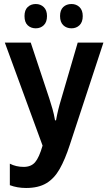

<svg xmlns="http://www.w3.org/2000/svg" viewBox="-20 -926 539 956"><path d="M495 -714 328 -206Q304 -132 277 -84.5Q250 -37 210.5 -13.5Q171 10 110 10Q66 10 29 -4V-111Q60 -95 98 -95Q135 -95 155 -118.5Q175 -142 192 -201L4 -714H133L226 -434Q234 -409 241.5 -383Q249 -357 254 -327H259Q264 -355 270 -379.5Q276 -404 284 -430L367 -714ZM102 -846Q102 -876 118 -891Q134 -906 158 -906Q182 -906 198 -890.5Q214 -875 214 -846Q214 -816 198 -800.5Q182 -785 158 -785Q134 -785 118 -800Q102 -815 102 -846ZM279 -846Q279 -876 295 -891Q311 -906 336 -906Q360 -906 376 -890.5Q392 -875 392 -846Q392 -816 376 -800.5Q360 -785 336 -785Q311 -785 295 -800.5Q279 -816 279 -846Z"/></svg>

Font: Noto Sans Disp Cond SemBd
Style: Regular
Weight: 600
Width: 3
Designer: Monotype Design Team
Foundry: Monotype Imaging Inc.
Version: Version 2.000;GOOG;noto-source:20170915:90ef993387c0; ttfaut